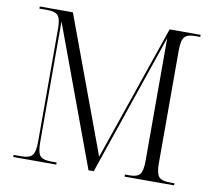

<svg xmlns="http://www.w3.org/2000/svg" viewBox="-79 -806 1008 897"><g transform="rotate(10 425.5 -357.0)"><path d="M39 0V-10H77Q114 -10 127.5 -26Q141 -42 141 -90V-626Q141 -673 127.5 -688.5Q114 -704 78 -704H39V-714H196L434 -71L655 -714H802V-704H777Q741 -704 727.5 -688Q714 -672 714 -625V-89Q714 -42 727.5 -26Q741 -10 778 -10H802V0H567V-10H590Q625 -10 638 -26Q651 -42 651 -90V-672L421 0H396L151 -663V-90Q151 -41 164.5 -25.5Q178 -10 217 -10H243V0Z"/></g></svg>

Font: Noto Serif Display SemiCondensed Light
Style: Regular
Weight: 300
Width: 4
Designer: Monotype Design Team
Foundry: Monotype Imaging Inc.
Version: Version 2.009